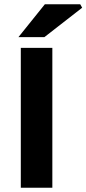

<svg xmlns="http://www.w3.org/2000/svg" viewBox="-20 -875 403 895"><path d="M77 0V-652H224V0ZM66 -702 189 -855H354L363 -839L187 -702Z"/></svg>

Font: Source Sans 3
Style: Bold
Weight: 700
Designer: Paul D. Hunt
Foundry: Adobe
Version: Version 3.052;hotconv 1.1.0;makeotfexe 2.6.0